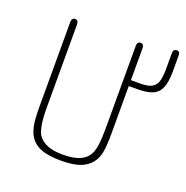

<svg xmlns="http://www.w3.org/2000/svg" viewBox="-117 -736 827 854"><g transform="rotate(20 296.5 -309.0)"><path d="M431 -180V-584Q431 -594 427 -599Q423 -604 415 -604Q408 -604 403.5 -599Q399 -594 399 -584V-189Q399 -146 395 -116.5Q391 -87 383 -72Q369 -44 339 -31Q309 -18 260 -18Q215 -18 187 -29Q159 -40 142 -63Q132 -79 126.5 -109.5Q121 -140 121 -189V-584Q121 -594 117 -599Q113 -604 105 -604Q98 -604 93.5 -599Q89 -594 89 -584V-180Q89 -129 94 -100Q99 -71 110 -51Q128 -19 164 -4.5Q200 10 260 10Q316 10 349.5 -2Q383 -14 403 -40Q419 -60 425 -91Q431 -122 431 -180ZM430 -405H472Q518 -405 544 -416.5Q570 -428 581.5 -456Q593 -484 593 -531V-608Q593 -618 589 -623Q585 -628 577 -628Q570 -628 565.5 -623Q561 -618 561 -608V-535Q561 -501 555.5 -478.5Q550 -456 532 -444.5Q514 -433 476 -433H430Z"/></g></svg>

Font: Beiruti ExtraLight
Style: Regular
Weight: 250
Designer: Arlette Boutros
Foundry: Boutros
Version: Version 1.41